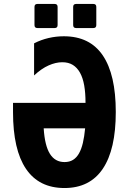

<svg xmlns="http://www.w3.org/2000/svg" viewBox="-20 -923 642 957"><path d="M166.5 -783.2Q151.9 -783.2 151.9 -797.9V-888.7Q151.9 -903.3 166.5 -903.3H252.4Q267.1 -903.3 267.1 -888.7V-797.9Q267.1 -783.2 252.4 -783.2ZM359.4 -783.2Q344.7 -783.2 344.7 -797.9V-888.7Q344.7 -903.3 359.4 -903.3H445.3Q460 -903.3 460 -888.7V-797.9Q460 -783.2 445.3 -783.2ZM301.3 14.2Q174.3 14.2 109.6 -81.3Q44.9 -176.8 44.9 -363.8V-410.2H406.2V-412.6Q406.2 -460 399.7 -497.3Q393.1 -534.7 378.9 -560.3Q364.7 -585.9 343 -599.4Q321.3 -612.8 290.5 -612.8Q257.8 -612.8 222.2 -596.9Q186.5 -581.1 149.9 -546.9V-707Q184.1 -724.6 221.7 -733.4Q259.3 -742.2 298.3 -742.2Q427.7 -742.2 492.4 -646.7Q557.1 -551.3 557.1 -364.7Q557.1 -177.7 492.4 -81.8Q427.7 14.2 301.3 14.2ZM301.8 -115.2Q326.2 -115.2 343.8 -126Q361.3 -136.7 373.5 -158Q385.7 -179.2 393.1 -210.7Q400.4 -242.2 404.3 -283.2H197.8Q203.1 -197.3 228.8 -156.2Q254.4 -115.2 301.8 -115.2Z"/></svg>

Font: Hack
Style: Bold
Weight: 700
Monospace: yes
Designer: Christopher Simpkins
Foundry: Christopher Simpkins
Version: Version 2.017